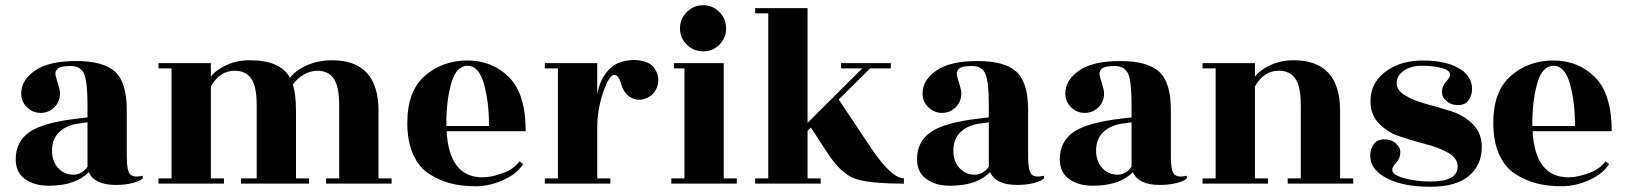

<svg xmlns="http://www.w3.org/2000/svg" viewBox="-20 -701 6206 733"><path d="M422 5Q340 5 319 -44Q269 8 166 8Q111 8 75.5 -17.5Q40 -43 40 -93Q40 -160 92 -196.5Q144 -233 274 -248L314 -253V-302Q314 -389 301 -419Q288 -449 249.5 -449Q211 -449 200 -438.5Q189 -428 192 -414.5Q195 -401 202 -379Q209 -357 209 -344Q209 -313 187.5 -291.5Q166 -270 135.5 -270Q105 -270 83 -291.5Q61 -313 61 -344Q61 -395 113.5 -431.5Q166 -468 270.5 -468Q375 -468 419.5 -427Q464 -386 464 -282V-102Q464 -49 477 -35.5Q490 -22 525 -30V-20Q515 -10 487 -2.5Q459 5 422 5ZM314 -64V-234L278 -229Q232 -223 203.5 -194Q175 -165 179 -113Q184 -75 207 -54.5Q230 -34 260.5 -34Q291 -34 314 -64Z M1425 -20H1475V0H1225V-20H1275V-300Q1275 -371 1254 -401Q1233 -431 1191 -431Q1167 -431 1141 -417Q1115 -403 1098 -378Q1110 -342 1110 -278V-20H1160V0H900V-20H960V-300Q960 -371 939 -401Q918 -431 876 -431Q819 -431 785 -371V-20H835V0H585V-20H635V-440H585V-460H785V-408Q804 -434 844.5 -452.5Q885 -471 932 -471Q1051 -471 1087 -404Q1113 -436 1156 -453.5Q1199 -471 1247 -471Q1425 -471 1425 -278Z M1987 -200H1685Q1695 -24 1822 -24Q1856 -24 1899.5 -40Q1943 -56 1963 -85L1977 -75Q1955 -38 1902 -14Q1849 10 1796.5 10Q1744 10 1702 -0.5Q1660 -11 1620 -36Q1580 -61 1557.5 -111Q1535 -161 1535 -232Q1535 -353 1602 -411.5Q1669 -470 1764.5 -470Q1860 -470 1923.5 -406Q1987 -342 1987 -200ZM1684 -220H1847Q1847 -312 1827.5 -381Q1808 -450 1765 -450Q1722 -450 1703 -383.5Q1684 -317 1684 -231Z M2310 0H2060V-20H2110V-440H2060V-460H2260V-341Q2269 -390 2292.5 -421Q2316 -452 2344.5 -462Q2373 -472 2399.5 -472Q2426 -472 2450.5 -462.5Q2475 -453 2487 -424.5Q2499 -396 2488 -367.5Q2477 -339 2449.5 -327Q2422 -315 2399 -324Q2376 -333 2366 -348.5Q2356 -364 2352 -378Q2342 -415 2325 -415Q2306 -415 2283 -349.5Q2260 -284 2260 -211V-20H2310Z M2743 -20H2793V0H2543V-20H2593V-440H2553V-460H2743ZM2752 -592.5Q2752 -556 2726.5 -530.5Q2701 -505 2664.5 -505Q2628 -505 2602 -530.5Q2576 -556 2576 -592.5Q2576 -629 2602 -655Q2628 -681 2664.5 -681Q2701 -681 2726.5 -655Q2752 -629 2752 -592.5Z M3431 -20V0Q3295 0 3242.5 -19.5Q3190 -39 3139 -117L3076 -214L3063 -202V-20H3113V0H2863V-20H2913V-650H2863V-670H3063V-232L3272 -440H3191V-460H3381V-440H3302L3182 -321L3302 -141Q3383 -20 3431 -20Z M3863 5Q3781 5 3760 -44Q3710 8 3607 8Q3552 8 3516.5 -17.5Q3481 -43 3481 -93Q3481 -160 3533 -196.5Q3585 -233 3715 -248L3755 -253V-302Q3755 -389 3742 -419Q3729 -449 3690.5 -449Q3652 -449 3641 -438.5Q3630 -428 3633 -414.5Q3636 -401 3643 -379Q3650 -357 3650 -344Q3650 -313 3628.5 -291.5Q3607 -270 3576.5 -270Q3546 -270 3524 -291.5Q3502 -313 3502 -344Q3502 -395 3554.5 -431.5Q3607 -468 3711.5 -468Q3816 -468 3860.5 -427Q3905 -386 3905 -282V-102Q3905 -49 3918 -35.5Q3931 -22 3966 -30V-20Q3956 -10 3928 -2.5Q3900 5 3863 5ZM3755 -64V-234L3719 -229Q3673 -223 3644.5 -194Q3616 -165 3620 -113Q3625 -75 3648 -54.5Q3671 -34 3701.5 -34Q3732 -34 3755 -64Z M4408 5Q4326 5 4305 -44Q4255 8 4152 8Q4097 8 4061.5 -17.5Q4026 -43 4026 -93Q4026 -160 4078 -196.5Q4130 -233 4260 -248L4300 -253V-302Q4300 -389 4287 -419Q4274 -449 4235.5 -449Q4197 -449 4186 -438.5Q4175 -428 4178 -414.5Q4181 -401 4188 -379Q4195 -357 4195 -344Q4195 -313 4173.5 -291.5Q4152 -270 4121.5 -270Q4091 -270 4069 -291.5Q4047 -313 4047 -344Q4047 -395 4099.5 -431.5Q4152 -468 4256.5 -468Q4361 -468 4405.5 -427Q4450 -386 4450 -282V-102Q4450 -49 4463 -35.5Q4476 -22 4511 -30V-20Q4501 -10 4473 -2.5Q4445 5 4408 5ZM4300 -64V-234L4264 -229Q4218 -223 4189.5 -194Q4161 -165 4165 -113Q4170 -75 4193 -54.5Q4216 -34 4246.5 -34Q4277 -34 4300 -64Z M5096 -20H5146V0H4896V-20H4946V-300Q4946 -371 4925 -401Q4904 -431 4862 -431Q4805 -431 4771 -371V-20H4821V0H4571V-20H4621V-440H4571V-460H4771V-408Q4790 -434 4830.5 -452.5Q4871 -471 4918 -471Q5096 -471 5096 -278Z M5441 -8Q5545 -8 5545 -65Q5545 -97 5509 -117.5Q5473 -138 5422 -151Q5371 -164 5321.5 -181Q5272 -198 5239.5 -235Q5207 -272 5213 -332Q5219 -392 5274.5 -431Q5330 -470 5411.5 -470Q5493 -470 5543 -444Q5593 -418 5599 -374Q5603 -347 5590.5 -324Q5578 -301 5549.5 -300Q5521 -299 5502.5 -315Q5484 -331 5485 -352Q5486 -373 5501 -389.5Q5516 -406 5516 -416Q5516 -433 5483.5 -441.5Q5451 -450 5408.5 -450Q5366 -450 5339 -431Q5312 -412 5312 -384Q5312 -356 5345.5 -336Q5379 -316 5427 -303.5Q5475 -291 5522.5 -275.5Q5570 -260 5603.5 -226Q5637 -192 5637 -140Q5637 -71 5588 -29.5Q5539 12 5440 12Q5341 12 5279.5 -18Q5218 -48 5212 -95Q5208 -122 5221 -145Q5234 -168 5262 -169Q5290 -170 5308.5 -154Q5327 -138 5326 -117Q5325 -96 5310 -79.5Q5295 -63 5295 -53Q5295 -33 5341.5 -20.5Q5388 -8 5441 -8Z M6133 -200H5831Q5841 -24 5968 -24Q6002 -24 6045.5 -40Q6089 -56 6109 -85L6123 -75Q6101 -38 6048 -14Q5995 10 5942.5 10Q5890 10 5848 -0.5Q5806 -11 5766 -36Q5726 -61 5703.5 -111Q5681 -161 5681 -232Q5681 -353 5748 -411.5Q5815 -470 5910.5 -470Q6006 -470 6069.5 -406Q6133 -342 6133 -200ZM5830 -220H5993Q5993 -312 5973.5 -381Q5954 -450 5911 -450Q5868 -450 5849 -383.5Q5830 -317 5830 -231Z"/></svg>

Font: Rozha One
Style: Regular
Weight: 400
Designer: Tim Donaldson, Indian Type Foundry
Foundry: Indian Type Foundry
Version: Version 1.301;PS 1.0;hotconv 1.0.78;makeotf.lib2.5.61930; tt